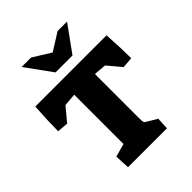

<svg xmlns="http://www.w3.org/2000/svg" viewBox="-247 -1050 1193 1193"><g transform="rotate(-45 349.5 -454.0)"><path d="M172 -98 259 -122V-555L175 -548L101 -459L28 -465Q28 -548 36 -674H662Q670 -548 670 -465L598 -459L523 -548L441 -555V-162Q441 -138 444 -131Q447 -124 461 -117L523 -80L519 0H177ZM150 -908H233L350 -835L466 -908H549L424 -735H275Z"/></g></svg>

Font: Suez One
Style: Regular
Weight: 400
Designer: Michal Sahar
Foundry: Hagilda
Version: Version 1.001